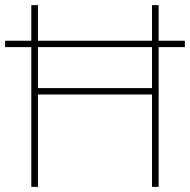

<svg xmlns="http://www.w3.org/2000/svg" viewBox="-20 -734 746 754"><path d="M103 0H129V-363H577V0H603V-549H706V-574H603V-714H577V-574H129V-714H103V-574H0V-549H103ZM129 -388V-549H577V-388Z"/></svg>

Font: Noto Kufi Arabic Thin
Style: Regular
Weight: 100
Designer: Monotype Design Team, David Williams, Khaled Hosny
Foundry: Google LLC
Version: Version 2.109